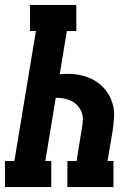

<svg xmlns="http://www.w3.org/2000/svg" viewBox="-35 -755 555 775"><path d="M-15 0V-105H23L110 -630H86V-735H273V-630H235L206 -455Q214 -456 222 -456.5Q230 -457 238 -457Q269 -457 297.5 -450Q326 -443 350 -428Q374 -413 391.5 -391Q409 -369 418 -341Q427 -313 425.5 -283Q424 -253 419 -223L399 -105H423V0H237V-105H274L296 -240Q299 -256 299.5 -272Q300 -288 294.5 -302Q289 -316 279 -327.5Q269 -339 256 -346Q243 -353 227.5 -356.5Q212 -360 197 -360Q195 -360 193.5 -360Q192 -360 190 -360L148 -105H172V0Z"/></svg>

Font: Iosevka Curly Slab XBdObl
Style: Regular
Weight: 800
Italic angle: -9°
Monospace: yes
Designer: Belleve Invis
Foundry: Belleve Invis
Version: Version 11.1.0; ttfautohint (v1.8.3)